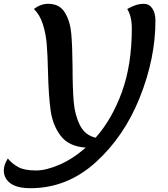

<svg xmlns="http://www.w3.org/2000/svg" viewBox="-71 -746 884 1008"><path d="M745 -637Q745 -440 663 -234.5Q581 -29 431 106.5Q281 242 89 242Q19 242 -16 216.5Q-51 191 -51 148Q-51 120 -30 86Q-6 115 26.5 132Q59 149 118 149Q171 149 241.5 118.5Q312 88 379 29Q291 23 248.5 -32Q206 -87 195 -164.5Q184 -242 181 -369Q179 -456 174.5 -512.5Q170 -569 154 -619Q138 -669 107 -699Q143 -726 182 -726Q241 -726 269 -681Q297 -636 303 -571Q309 -506 310 -392Q310 -281 316 -211.5Q322 -142 348.5 -89Q375 -36 431 -23Q517 -120 569 -263Q621 -406 621 -597Q621 -660 597 -699Q627 -715 645.5 -720.5Q664 -726 684 -726Q712 -726 728.5 -702Q745 -678 745 -637Z"/></svg>

Font: Lemonada
Style: Regular
Weight: 400
Designer: Mohamed Gaber (Arabic) Eduardo Tunni (Latin)
Foundry: Kief Type Foundry
Version: Version 3.006